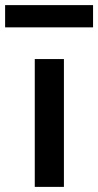

<svg xmlns="http://www.w3.org/2000/svg" viewBox="-46 -731 384 751"><path d="M90 0V-500H204V0ZM-26 -624V-711H318V-624Z"/></svg>

Font: Nunito Sans 6pt SemiBold
Style: Regular
Weight: 600
Version: Version 3.101;gftools[0.9.27]